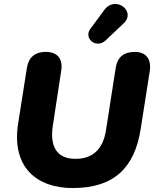

<svg xmlns="http://www.w3.org/2000/svg" viewBox="-20 -942 787 973"><path d="M348 11C562 11 663 -96 693 -289L739 -582C748 -644 719 -679 663 -679C607 -679 574 -652 566 -596L517 -281C501 -183 448 -137 362 -137C268 -137 231 -200 248 -307L290 -582C300 -643 272 -679 212 -679C157 -679 124 -651 116 -596L72 -317C37 -95 166 11 348 11ZM515 -737 606 -823C673 -885 564 -967 509 -892L438 -796C402 -747 468 -693 515 -737Z"/></svg>

Font: SN Pro Heavy
Style: Italic
Weight: 800
Italic angle: -9°
Designer: Tobias Whetton
Foundry: Supernotes
Version: Version 1.001;Glyphs 3.2 (3249)